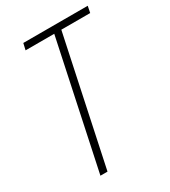

<svg xmlns="http://www.w3.org/2000/svg" viewBox="-176 -803 793 893"><g transform="rotate(-30 220.0 -357.0)"><path d="M96 0 240 -679H86L94 -714H440L433 -679H278L134 0Z"/></g></svg>

Font: Noto Sans Condensed ExtraLight
Style: Italic
Weight: 200
Width: 3
Italic angle: -12°
Designer: Monotype Design Team
Foundry: Monotype Imaging Inc.
Version: Version 2.013; ttfautohint (v1.8.4.7-5d5b)